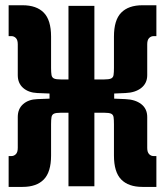

<svg xmlns="http://www.w3.org/2000/svg" viewBox="-20 -716 626 738"><path d="M348.1 -353.5 379.9 -410.6Q398.9 -410.6 407 -414.3Q415 -418 416.5 -427.7Q418 -437.5 418 -455.1V-575.2Q418 -638.9 445.9 -667.3Q473.9 -695.8 527.3 -695.8H581.1V-577.1H569.8Q560.5 -577.1 553.2 -569.8Q545.9 -562.5 545.9 -545.9V-427.2Q545.9 -396 522.9 -377.9Q500 -359.9 462.4 -358.4ZM13.2 2.4V-116.2H24.4Q33.7 -116.2 41 -123.5Q48.3 -130.9 48.3 -147.5V-266.1Q48.3 -297.9 69.1 -315.9Q89.8 -334 123.5 -335L246.1 -339.8L214.4 -282.7Q195.3 -282.7 187.5 -279.1Q179.7 -275.4 178 -265.9Q176.3 -256.3 176.3 -238.3V-118.2Q176.3 -54.7 148.3 -26.1Q120.4 2.4 66.9 2.4ZM170.4 -282.7V-410.6H252.9V-282.7ZM246.1 -353.5 123.5 -358.4Q89.8 -359.9 69.1 -377.9Q48.3 -396 48.3 -427.2V-545.9Q48.3 -562.5 41 -569.8Q33.7 -577.1 24.4 -577.1H13.2V-695.8H66.9Q120.4 -695.8 148.3 -667.3Q176.3 -638.9 176.3 -575.2V-455.1Q176.3 -437.5 178 -427.7Q179.7 -418 187.5 -414.3Q195.3 -410.6 214.4 -410.6ZM243.2 0V-693.4H342.8V0ZM527.3 2.4Q473.9 2.4 445.9 -26.1Q418 -54.7 418 -118.2V-238.3Q418 -256.3 416.5 -265.9Q415 -275.4 407 -279.1Q398.9 -282.7 379.9 -282.7L348.1 -339.8L462.4 -335Q500 -333.5 522.9 -315.8Q545.9 -298.1 545.9 -266.1V-147.5Q545.9 -130.9 553.2 -123.5Q560.5 -116.2 569.8 -116.2H581.1V2.4ZM342.8 -282.7V-410.6H418.9V-282.7Z"/></svg>

Font: Cascadia Code
Style: Regular
Weight: 400
Monospace: yes
Designer: Aaron Bell
Foundry: Saja Typeworks
Version: Version 2106.017